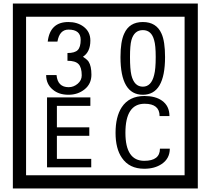

<svg xmlns="http://www.w3.org/2000/svg" viewBox="-20 -980 1195 1090"><path d="M1103 90H53V-960H1103ZM1028 15V-885H128V15ZM499 -556Q499 -504 460.5 -473Q422 -442 369 -442Q314 -442 280 -471Q242 -502 242 -554H301Q307 -485 370 -485Q398 -485 421 -504.5Q444 -524 444 -552Q444 -597 426 -616Q408 -635 363 -635V-679Q405 -679 421.5 -696Q438 -713 438 -754Q438 -812 369 -812Q318 -812 306 -744H251Q264 -855 368 -855Q419 -855 454 -829Q493 -800 493 -750Q493 -685 451 -658Q475 -642 483 -630Q499 -605 499 -556ZM917 -656Q917 -442 791 -442Q664 -442 664 -656Q664 -744 685 -789Q714 -855 791 -855Q868 -855 897 -789Q917 -745 917 -656ZM864 -656Q864 -723 855 -752Q840 -809 791 -809Q742 -809 726 -752Q718 -723 718 -656Q718 -587 726 -553Q742 -488 791 -488Q839 -488 855 -554Q864 -587 864 -656ZM498 -30H247V-427H493V-379H303V-257H487V-209H303V-78H498ZM944 -136Q944 -80 898 -49Q858 -22 799 -22Q714 -22 672 -84Q636 -136 636 -226Q636 -317 671 -371Q713 -435 800 -435Q862 -435 899 -409Q942 -379 942 -321H886Q886 -391 801 -391Q692 -391 692 -226Q692 -67 799 -67Q888 -67 888 -136Z"/></svg>

Font: Unicode BMP Fallback SIL
Style: Regular
Weight: 400
Foundry: NRSI, SIL International
Version: Version 5.1 Based on Unicode 5.1